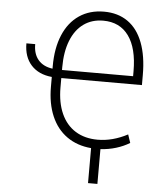

<svg xmlns="http://www.w3.org/2000/svg" viewBox="-60 -770 868 1017"><g transform="rotate(5 374.0 -261.0)"><path d="M206.1 -392.1V-405.3Q206.1 -501.5 235.6 -571.5Q265.1 -641.6 320.6 -679.2Q376 -716.8 452.1 -716.8Q526.4 -716.8 578.9 -679.9Q631.3 -643.1 658.4 -572Q685.5 -501 685.5 -400.4V-346.7H256.8V-296.9Q256.8 -215.8 283 -157.7Q309.1 -99.6 358.6 -68.8Q408.2 -38.1 476.6 -38.1Q556.2 -38.1 635.7 -80.1L650.4 -36.1Q617.7 -16.1 578.4 -4.2Q539.1 7.8 496.1 10.3V195.3H446.3V9.3Q371.6 2.9 317.4 -35.4Q263.2 -73.7 234.6 -140.4Q206.1 -207 206.1 -295.9V-348.1Q135.3 -355 95.9 -398.4Q56.6 -441.9 56.6 -513.7H103.5Q103 -461.9 129.6 -430.4Q156.2 -398.9 206.1 -392.1ZM634.8 -389.6V-416Q634.8 -538.1 587.6 -603.5Q540.5 -668.9 452.1 -668.9Q391.6 -668.9 347.7 -637.2Q303.7 -605.5 280.3 -545.9Q256.8 -486.3 256.8 -404.3V-389.6Z"/></g></svg>

Font: Pretendard ExtraLight
Style: Regular
Weight: 200
Designer: Base glyphs from Inter by Rasmus Andersson; Hangeul glyphs from Noto Sans CJK(Source Han Sans) by Jang Soo-young and Kan
Foundry: Kil Hyung-jin
Version: Version 1.309